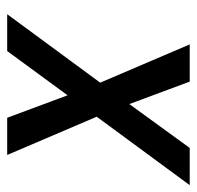

<svg xmlns="http://www.w3.org/2000/svg" viewBox="-34 -534 560 547"><g transform="rotate(-90 246.5 -260.0)"><path d="M-7 0 188 -265 79 -520H185L249 -348L375 -520H480L285 -255L394 0H288L224 -172L99 0Z"/></g></svg>

Font: Iosevka SS04 Medium
Style: Italic
Weight: 500
Italic angle: -9°
Monospace: yes
Designer: Belleve Invis
Foundry: Belleve Invis
Version: Version 19.0.0; ttfautohint (v1.8.4)